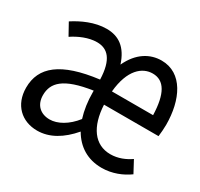

<svg xmlns="http://www.w3.org/2000/svg" viewBox="-115 -641 829 796"><g transform="rotate(30 300.0 -243.0)"><path d="M145 12C204 12 257 -20 304 -75C336 -20 386 12 454 12C504 12 549 -7 582 -31L552 -87C526 -69 494 -55 457 -55C381 -55 337 -118 332 -220H593C595 -237 597 -257 597 -276C597 -395 549 -498 448 -498C394 -498 341 -469 308 -398C285 -469 243 -498 185 -498C128 -498 73 -472 33 -446L64 -390C95 -411 138 -430 178 -430C229 -430 263 -397 266 -302C90 -280 17 -219 17 -120C17 -38 71 12 145 12ZM167 -54C123 -54 93 -81 93 -128C93 -187 131 -229 266 -249V-242C266 -198 272 -158 283 -123C248 -78 204 -54 167 -54ZM443 -433C499 -433 527 -384 530 -284H333C343 -392 393 -433 443 -433Z"/></g></svg>

Font: Hasklig
Style: Regular
Weight: 400
Monospace: yes
Designer: Paul D. Hunt, Teo Tuominen
Foundry: Adobe Systems Incorporated
Version: Version 2.030;PS 1.0;hotconv 16.6.51;makeotf.lib2.5.65220